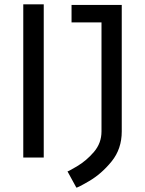

<svg xmlns="http://www.w3.org/2000/svg" viewBox="-20 -731 671 891"><path d="M88 -711H183V0H88ZM451 -121V-627H312V-708H545V-121Q545 -40 498 18Q451 76 392.5 110Q334 144 334 139L293 64Q293 67 337 41Q381 15 416 -26Q451 -67 451 -121Z"/></svg>

Font: Telex
Style: Regular
Weight: 400
Designer: Andres Torresi
Foundry: Andres Torresi
Version: Version 1.100